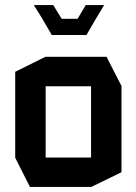

<svg xmlns="http://www.w3.org/2000/svg" viewBox="-20 -737 538 757"><path d="M160 -397V-513H400L459 -398V-397ZM98 0 40 -115V-116H339V0ZM40 -116V-454L159 -513H160V-116ZM339 0V-397H459V-58L340 0ZM286 -663 318 -717H390V-716L358 -663ZM147 -663 114 -716V-717H190L223 -663ZM184 -599 147 -663H358L321 -599Z"/></svg>

Font: Foldit Medium
Style: Regular
Weight: 500
Version: Version 1.003